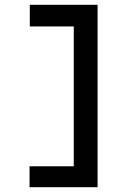

<svg xmlns="http://www.w3.org/2000/svg" viewBox="-20 -690 490 799"><path d="M386 89H103V2H287V-580H104V-670H386Z"/></svg>

Font: Inconsolata SemiCondensed Bold
Style: Regular
Weight: 700
Width: 4
Monospace: yes
Designer: Raph Levien, Cyreal, Brenton Simpson
Foundry: Raph Levien, Cyreal, Google
Version: Version 3.001; ttfautohint (v1.8.2.53-6de2)